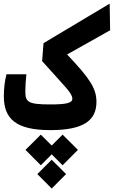

<svg xmlns="http://www.w3.org/2000/svg" viewBox="-20 -725 638 1077"><path d="M262.2 4.9C445.8 4.9 521 -47.4 521 -153.3C521 -228 485.4 -283.7 356.4 -419.4L597.7 -555.2L595.2 -704.6L224.1 -482.9L216.3 -382.3C347.2 -234.9 385.7 -203.1 385.7 -170.9C385.7 -147.5 353 -139.2 262.2 -139.2C133.8 -139.2 122.1 -153.3 122.1 -215.3C122.1 -235.4 124 -274.4 127.9 -308.6H16.6C6.8 -273.9 1.5 -227.5 1.5 -185.5C1.5 -60.5 66.9 4.9 262.2 4.9ZM331.1 30.3 270 91.3 209 30.3 123 115.7 209 202.1 270 140.6 331.1 202.1 417 115.7ZM270 170.9 189.5 251.5 270 332.5 350.6 251.5Z"/></svg>

Font: CaskaydiaCove Nerd Font
Style: Bold
Weight: 700
Designer: Aaron Bell
Foundry: Saja Typeworks
Version: Version 2111.1;Nerd Fonts 2.3.0